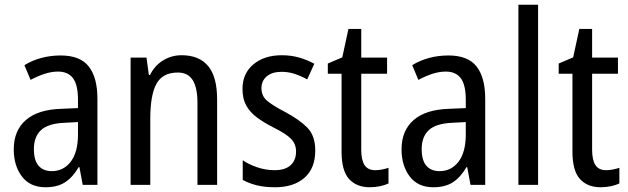

<svg xmlns="http://www.w3.org/2000/svg" viewBox="-20 -780 2650 810"><path d="M236 -546Q318 -546 354.5 -499.5Q391 -453 391 -363V0H329L315 -75H312Q287 -32 254.5 -11Q222 10 172 10Q107 10 72.5 -35.5Q38 -81 38 -150Q38 -229 89 -273.5Q140 -318 239 -321L309 -324V-359Q309 -422 288 -450Q267 -478 225 -478Q197 -478 168 -468.5Q139 -459 109 -443L83 -505Q115 -525 154 -535.5Q193 -546 236 -546ZM252 -262Q183 -259 153 -231Q123 -203 123 -151Q123 -103 143 -80.5Q163 -58 198 -58Q248 -58 278.5 -98Q309 -138 309 -213V-265Z M746 -547Q820 -547 858 -501.5Q896 -456 896 -360V0H813V-347Q813 -410 793 -442Q773 -474 730 -474Q666 -474 640 -426.5Q614 -379 614 -279V0H531V-537H598L608 -464H613Q633 -504 668.5 -525.5Q704 -547 746 -547Z M1310 -145Q1310 -70 1264.5 -30Q1219 10 1140 10Q1096 10 1062.5 1.5Q1029 -7 1004 -21V-104Q1028 -87 1064.5 -74.5Q1101 -62 1138 -62Q1183 -62 1206 -83Q1229 -104 1229 -141Q1229 -172 1208 -194Q1187 -216 1132 -243Q1093 -263 1064 -284.5Q1035 -306 1019 -334.5Q1003 -363 1003 -405Q1003 -470 1049 -508.5Q1095 -547 1169 -547Q1207 -547 1241 -537.5Q1275 -528 1306 -511L1276 -445Q1251 -459 1224 -468Q1197 -477 1168 -477Q1128 -477 1105.5 -458Q1083 -439 1083 -408Q1083 -376 1105.5 -356Q1128 -336 1184 -307Q1242 -276 1276 -242Q1310 -208 1310 -145Z M1563 -62Q1577 -62 1592 -65Q1607 -68 1619 -72V-6Q1604 1 1583.5 5.5Q1563 10 1540 10Q1484 10 1452.5 -25Q1421 -60 1421 -140V-469H1363V-512L1424 -538L1450 -658H1504V-537H1613V-469H1504V-148Q1504 -105 1518 -83.5Q1532 -62 1563 -62Z M1872 -546Q1954 -546 1990.5 -499.5Q2027 -453 2027 -363V0H1965L1951 -75H1948Q1923 -32 1890.5 -11Q1858 10 1808 10Q1743 10 1708.5 -35.5Q1674 -81 1674 -150Q1674 -229 1725 -273.5Q1776 -318 1875 -321L1945 -324V-359Q1945 -422 1924 -450Q1903 -478 1861 -478Q1833 -478 1804 -468.5Q1775 -459 1745 -443L1719 -505Q1751 -525 1790 -535.5Q1829 -546 1872 -546ZM1888 -262Q1819 -259 1789 -231Q1759 -203 1759 -151Q1759 -103 1779 -80.5Q1799 -58 1834 -58Q1884 -58 1914.5 -98Q1945 -138 1945 -213V-265Z M2250 0H2167V-760H2250Z M2537 -62Q2551 -62 2566 -65Q2581 -68 2593 -72V-6Q2578 1 2557.5 5.5Q2537 10 2514 10Q2458 10 2426.5 -25Q2395 -60 2395 -140V-469H2337V-512L2398 -538L2424 -658H2478V-537H2587V-469H2478V-148Q2478 -105 2492 -83.5Q2506 -62 2537 -62Z"/></svg>

Font: Noto Sans Devanagari Condensed
Style: Regular
Weight: 400
Width: 3
Designer: Jelle Bosma - Monotype Design Team
Foundry: Monotype Imaging Inc.
Version: Version 2.004; ttfautohint (v1.8.4.7-5d5b)